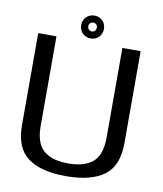

<svg xmlns="http://www.w3.org/2000/svg" viewBox="-89 -882 814 958"><g transform="rotate(10 318.0 -403.0)"><path d="M310 4.5C394.5 4.5 459 -12 503.5 -44.5C547.5 -77 569.5 -131.5 569.5 -208.5V-674.5H477V-220.5C477 -162 463 -121 435 -96.5C407 -72.5 365.5 -60 310 -60C254.5 -60 212.5 -72.5 185 -97C157 -121 143 -162.5 143 -220.5V-674.5H50.5V-208.5C50.5 -131.5 72.5 -77 116.5 -44.5C160.5 -12 225 4.5 310 4.5ZM312.5 -693.5C345.5 -693.5 370 -719 370 -752C370 -784 345.5 -809.5 312.5 -809.5C279 -809.5 254.5 -784 254.5 -752C254.5 -718.5 279.5 -693.5 312.5 -693.5ZM312.5 -729C300 -729 290.5 -739 290.5 -752C290.5 -764.5 300 -774 312.5 -774C324.5 -774 334 -764.5 334 -752C334 -739 324.5 -729 312.5 -729Z"/></g></svg>

Font: Anybody
Style: Regular
Weight: 400
Designer: Tyler Finck
Foundry: Etcetera Type Company
Version: Version 1.110